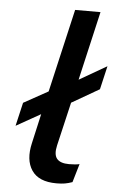

<svg xmlns="http://www.w3.org/2000/svg" viewBox="-53 -762 493 807"><g transform="rotate(5 193.5 -358.5)"><path d="M216 8Q141 8 111.5 -36Q82 -80 99 -152L127 -276L24 -218L47 -317L150 -374L231 -725H338L271 -434L387 -501L364 -402L248 -335L205 -151Q196 -112 210.5 -94.5Q225 -77 262 -77Q290 -77 306 -81L283 -3Q266 3 251.5 5.5Q237 8 216 8Z"/></g></svg>

Font: Work Sans Medium
Style: Italic
Weight: 500
Italic angle: -13°
Designer: Wei Huang
Foundry: Wei Huang
Version: Version 2.012; ttfautohint (v1.8.3)